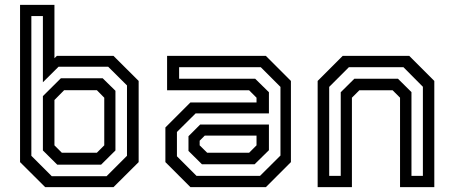

<svg xmlns="http://www.w3.org/2000/svg" viewBox="-20 -770 1862 790"><path d="M166 0 62.5 -103V-750H204V-530.5L214 -540H447L550.5 -437V-103L447 0ZM215.5 -92.5 156.5 -151V-374.5L230.5 -448H402.5L455 -396.5V-151L396 -92.5ZM234.5 -141.5H378.5L409 -172V-368L378.5 -399H244L204 -358.5V-172ZM193 -45H418.5L502.5 -129V-418.5L425 -495.5H221L156.5 -431.5V-704H109V-129Z M763.5 0 660.5 -103V-245.5L763.5 -348.5H1035.5V-368L1005 -398.5H667.5V-540H1074L1177 -437V-103L1074 0ZM811 -94 755.5 -149V-209.5L803.5 -257.5H1086.5V-152L1027.5 -94ZM788.5 -46.5H1050L1134 -130V-412.5L1053 -493.5H717V-446H1030L1086.5 -390.5V-303.5H785L708 -227V-127ZM832.5 -141.5H1005L1035.5 -172V-212H822.5L801.5 -191V-172Z M1287 0V-437L1390 -540H1664L1767 -437V0H1626V-368L1595.5 -398.5H1458.5L1428 -368V0ZM1334.5 -46.5H1382V-390.5L1438 -446H1617.5L1673 -391V-46.5H1720V-413L1640 -493.5H1415.5L1334.5 -412.5Z"/></svg>

Font: Tourney Medium
Style: Regular
Weight: 500
Designer: Tyler Finck
Foundry: Etcetera Type Co
Version: Version 1.015